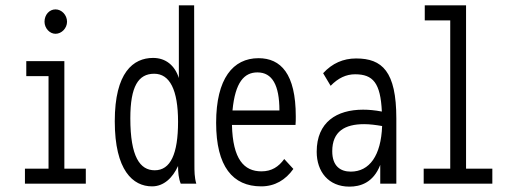

<svg xmlns="http://www.w3.org/2000/svg" viewBox="-20 -685 1915 716"><path d="M187 -559C210 -559 230 -580 230 -604C230 -629 210 -650 187 -650C164 -650 146 -630 146 -604C146 -580 165 -559 187 -559ZM73 0H300V-56H220V-457H78V-401H161V-56H73Z M547 10C591 10 624 -22 644 -66C644 -42 646 -20 654 0H712C705 -24 705 -47 705 -71L704 -665H647V-394C632 -441 598 -469 551 -469C477 -469 408 -415 408 -233C408 -49 476 10 547 10ZM557 -50C502 -50 466 -100 466 -244C466 -363 496 -410 555 -410C613 -410 644 -350 644 -231C644 -111 616 -50 557 -50Z M954 10C1005 10 1045 -14 1074 -55L1040 -92C1019 -63 993 -46 955 -46C890 -46 848 -91 845 -219H1082C1083 -230 1083 -239 1083 -251C1083 -410 1027 -468 944 -468C849 -468 786 -392 786 -227C786 -64 848 10 954 10ZM847 -273C857 -379 891 -415 940 -415C995 -415 1022 -368 1022 -273Z M1283 11C1323 11 1372 -3 1398 -70V0H1458V-243C1458 -419 1405 -467 1308 -467C1260 -467 1219 -449 1185 -412L1213 -365C1241 -394 1271 -408 1304 -408C1371 -408 1399 -376 1404 -269C1378 -274 1355 -276 1334 -276C1236 -276 1161 -230 1161 -119C1161 -45 1205 11 1283 11ZM1219 -121C1219 -195 1266 -222 1338 -222C1359 -222 1382 -219 1405 -215C1401 -105 1358 -45 1288 -45C1249 -45 1219 -66 1219 -121Z M1560 0H1816V-56H1718V-665H1564V-609H1659V-56H1560Z"/></svg>

Font: Inconsolata Condensed
Style: Regular
Weight: 400
Width: 3
Monospace: yes
Designer: Raph Levien, Cyreal, Brenton Simpson
Foundry: Raph Levien, Cyreal, Google
Version: Version 3.100